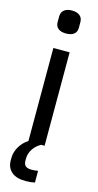

<svg xmlns="http://www.w3.org/2000/svg" viewBox="-136 -733 497 969"><g transform="rotate(15 112.5 -249.0)"><path d="M168 -649V-620Q168 -598 153.5 -586.5Q139 -575 112 -575Q86 -575 71.5 -586.5Q57 -598 57 -620V-649Q57 -671 71.5 -683Q86 -695 112 -695Q139 -695 153.5 -683Q168 -671 168 -649ZM155 0H137Q111 14 96 37.5Q81 61 81 87V97Q81 117 91 125.5Q101 134 123 134Q138 134 156 131V192Q135 197 108 197Q59 197 34 175Q9 153 9 116V103Q9 73 25.5 44.5Q42 16 70 -2V-488H155Z"/></g></svg>

Font: Ropa Sans
Style: Regular
Weight: 400
Designer: Botio Nikoltchev
Foundry: Botio Nikoltchev
Version: Version 1.100